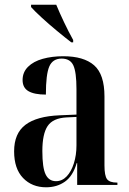

<svg xmlns="http://www.w3.org/2000/svg" viewBox="-20 -786 550 816"><path d="M176 10Q116 10 78 -29.5Q40 -69 40 -143Q40 -219 88 -255.5Q136 -292 234 -296L305 -299V-407Q305 -480 291.5 -508.5Q278 -537 242 -537Q204 -537 189.5 -503.5Q175 -470 175 -384Q126 -384 101 -398.5Q76 -413 76 -446Q76 -479 99 -502Q122 -525 161.5 -536Q201 -547 249 -547Q336 -547 380 -508.5Q424 -470 424 -376V-83Q424 -39 435 -24.5Q446 -10 477 -10H479V0H308V-93H306Q290 -38 256 -14Q222 10 176 10ZM218 -16Q244 -16 263.5 -36.5Q283 -57 294 -92Q305 -127 305 -168V-289L263 -287Q205 -284 182.5 -250.5Q160 -217 160 -144Q160 -73 174 -44.5Q188 -16 218 -16ZM283 -606Q257 -626 222.5 -654.5Q188 -683 157.5 -711Q127 -739 112 -756V-766H219Q233 -732 252.5 -691Q272 -650 291 -616V-606Z"/></svg>

Font: Noto Serif Display Condensed SemiBold
Style: Regular
Weight: 600
Width: 3
Designer: Monotype Design Team
Foundry: Monotype Imaging Inc.
Version: Version 2.009